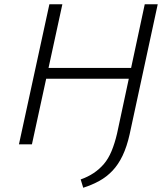

<svg xmlns="http://www.w3.org/2000/svg" viewBox="-20 -678 777 902"><path d="M371 204 359 165Q393 153 420 135Q447 117 468 92.5Q489 68 504 32Q519 -4 530 -51L660 -658H721L589 -47Q576 11 556 53Q536 95 508.5 124Q481 153 446.5 172Q412 191 371 204ZM69 0 212 -658H273L130 0ZM156 -308 167 -359H637L627 -308Z"/></svg>

Font: Ysabeau Office Light
Style: Italic
Weight: 300
Italic angle: -12°
Designer: Christian Thalmann (Catharsis Fonts)
Version: Version 2.001;gftools[0.9.30]; featfreeze: tnum,lnum,ss02